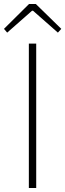

<svg xmlns="http://www.w3.org/2000/svg" viewBox="-35 -945 328 965"><path d="M110 0H147V-726H110ZM-15 -800 1 -781 126 -891H131L256 -781L273 -800L145 -925H111Z"/></svg>

Font: Noto Sans T Chinese Thin
Style: Regular
Weight: 100
Designer: Ryoko NISHIZUKA (kana & ideographs); Paul D. Hunt (Latin, Greek & Cyrillic); Wenlong ZHANG (bopomofo); Sandoll Communica
Foundry: Adobe Systems Incorporated
Version: Version 1.000;PS 1;hotconv 1.0.78;makeotf.lib2.5.61930